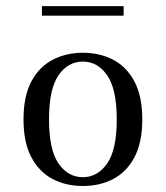

<svg xmlns="http://www.w3.org/2000/svg" viewBox="-20 -600 545 631"><path d="M252.4 11.3Q196.8 11.3 152.8 -11.7Q108.9 -34.7 83.1 -83.1Q57.3 -131.5 57.3 -207.3Q57.3 -283.9 83.1 -332.3Q108.9 -380.6 153.2 -403.6Q197.6 -426.6 252.4 -426.6Q308.1 -426.6 352 -403.6Q396 -380.6 421.8 -332.3Q447.6 -283.9 447.6 -207.3Q447.6 -131.5 421.8 -83.1Q396 -34.7 352 -11.7Q308.1 11.3 252.4 11.3ZM252.4 -17.7Q300.8 -17.7 332.3 -62.9Q363.7 -108.1 363.7 -207.3Q363.7 -307.3 332.3 -352.4Q300.8 -397.6 252.4 -397.6Q203.2 -397.6 172.2 -352.4Q141.1 -307.3 141.1 -207.3Q141.1 -108.1 172.2 -62.9Q203.2 -17.7 252.4 -17.7ZM117.7 -548.4V-579.8H386.3V-548.4Z"/></svg>

Font: Playfair 5pt SemiExpanded Light
Style: Regular
Weight: 400
Version: Version 2.203